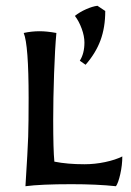

<svg xmlns="http://www.w3.org/2000/svg" viewBox="-20 -641 453 664"><path d="M79 -302Q79 -486 62 -527Q89 -533 117 -533Q142 -533 175 -527Q170 -473 167 -386Q164 -299 164 -227Q164 -123 168 -82Q213 -73 272 -73Q308 -73 343.5 -80.5Q379 -88 403 -100Q403 -70 396 -39Q389 -8 381 3Q315 -4 227 -4Q121 -4 68 3Q76 -123 77.5 -168.5Q79 -214 79 -302ZM256 -431Q272 -456 272 -494Q272 -516 262.5 -542Q253 -568 239 -586Q255 -599 277.5 -609Q300 -619 317 -621L344 -603Q344 -546 327.5 -501.5Q311 -457 276 -417Z"/></svg>

Font: Mirza
Style: Regular
Weight: 400
Designer: Arabic design by Kourosh Beigpour, Latin design by Eduardo Tunni, engineering by Lasse Fister
Version: Version 1.0010g